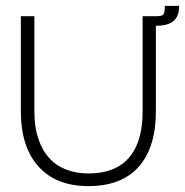

<svg xmlns="http://www.w3.org/2000/svg" viewBox="-20 -618 628 652"><path d="M280 14Q170.7 14 110.8 -52.5Q50.8 -119 50.8 -240V-563H96.7V-240.2Q96.7 -187.3 109.8 -147.8Q122.8 -108.3 146.8 -81.8Q170.8 -55.2 204.7 -42.1Q238.5 -29 280 -29Q339.7 -29 380.4 -51.8Q421.2 -74.7 442.8 -121.9Q464.3 -169.2 464.3 -240.2V-563H509.3V-240Q509.3 -117 450.8 -51.5Q392.3 14 280 14ZM488.2 -530.7 490.7 -563H512.2Q524.2 -563 530.2 -565.8Q536.2 -568.5 538 -576Q539.8 -583.5 539.8 -598H588.3Q588.3 -573.5 579.5 -558.8Q570.7 -544.2 553.8 -537.4Q537 -530.7 512.2 -530.7Z"/></svg>

Font: Darker Grotesque Light
Style: Regular
Weight: 300
Designer: Gabriel Lam
Foundry: TypeRant
Version: Version 1.000;gftools[0.9.28]